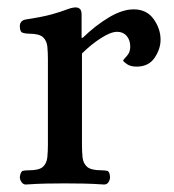

<svg xmlns="http://www.w3.org/2000/svg" viewBox="-20 -490 465 513"><path d="M49 3Q42 3 37.5 -3.5Q33 -10 33 -17Q35 -32 41 -33.5Q47 -35 57 -35Q85 -35 95 -44.5Q105 -54 106.5 -70Q108 -86 108 -103V-332Q108 -350 106.5 -365.5Q105 -381 95 -390.5Q85 -400 57 -400Q48 -400 40.5 -402.5Q33 -405 33 -420Q33 -435 49 -438Q95 -445 119.5 -452Q144 -459 156.5 -464Q169 -469 179 -470Q187 -471 192.5 -467Q198 -463 198 -451V-389H201Q235 -422 271 -443.5Q307 -465 337 -465Q372 -465 390.5 -439Q409 -413 409 -384Q409 -359 393 -335.5Q377 -312 345 -312Q329 -312 319.5 -318.5Q310 -325 309 -328Q309 -330 318.5 -340Q328 -350 328 -365Q328 -383 318.5 -394Q309 -405 293 -405Q276 -405 249.5 -388Q223 -371 199 -347V-103Q199 -86 200.5 -70Q202 -54 212.5 -44.5Q223 -35 251 -35Q260 -35 266.5 -33.5Q273 -32 274 -17Q274 -10 270 -3.5Q266 3 258 3Q229 1 204.5 0.5Q180 0 153 0Q126 0 102 0.5Q78 1 49 3Z"/></svg>

Font: Alice
Style: Regular
Weight: 400
Designer: Ksenia Yerulevich
Foundry: Cyreal (http://www.cyreal.org/)
Version: Version 2.003; ttfautohint (v1.8.3)